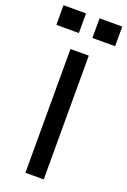

<svg xmlns="http://www.w3.org/2000/svg" viewBox="-167 -893 628 946"><g transform="rotate(20 147.0 -420.0)"><path d="M99 -649H195V0H99ZM111 -840V-737H-7V-840ZM301 -840V-737H182V-840Z"/></g></svg>

Font: Syne Med Modified
Style: Regular
Weight: 500
Designer: Lucas Descroix
Foundry: Bonjour Monde
Version: Version 2.200